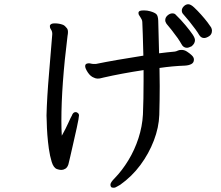

<svg xmlns="http://www.w3.org/2000/svg" viewBox="-20 -815 1040 904"><path d="M978 -671Q978 -653 964.5 -644.5Q951 -636 941 -636Q927 -636 918 -650Q907 -670 871 -715Q855 -734 843 -748Q836 -755 836 -765.5Q836 -776 845.5 -785.5Q855 -795 866.5 -795Q878 -795 894 -780Q910 -765 927 -746Q944 -727 957 -710Q972 -690 974 -686Q978 -678 978 -671ZM432 -514Q520 -532 655 -553Q652 -675 650 -711Q650 -717 647 -723.5Q644 -730 641 -734Q639 -738 635.5 -742.5Q632 -747 632 -753V-756Q633 -761 638 -763.5Q643 -766 658 -766Q673 -766 687 -762Q708 -756 716 -748.5Q724 -741 725 -718L729 -564Q768 -569 802 -572Q810 -573 816.5 -576.5Q823 -580 834 -580H836Q848 -580 860.5 -572Q873 -564 883 -554.5Q893 -545 893 -535V-534Q893 -520 881 -513.5Q869 -507 850 -506Q793 -504 731 -495L732 -410Q732 -346 730 -274Q728 -215 704.5 -153.5Q681 -92 641 -38Q601 16 546 55L530 64Q522 69 516.5 69Q511 69 507 68Q500 65 500 54Q500 44 520 24Q555 -12 584.5 -60.5Q614 -109 632 -164.5Q650 -220 653 -276Q656 -347 656 -434V-485Q551 -469 468 -450Q459 -448 453.5 -446.5Q448 -445 439.5 -445Q431 -445 423 -449Q406 -455 393.5 -474Q381 -493 381 -503.5Q381 -514 391 -516L397 -517Q403 -517 408.5 -515.5Q414 -514 420 -514ZM860 -590Q843 -590 834 -608Q821 -632 787 -675Q773 -693 764 -703Q758 -712 758 -720Q758 -733 769 -742.5Q780 -752 791.5 -752Q803 -752 808 -745Q831 -723 853.5 -696Q876 -669 887 -652.5Q898 -636 898 -626Q898 -610 882 -597Q868 -590 860 -590ZM302 -41Q297 -26 287.5 -20.5Q278 -15 270 -15Q262 -15 257 -16.5Q252 -18 248 -19Q232 -25 223.5 -52.5Q215 -80 210 -115Q201 -180 200 -244L199 -271Q201 -355 211 -471Q223 -623 226 -653V-658Q226 -664 223 -671Q221 -675 218 -679.5Q215 -684 215 -690V-694V-695Q219 -705 237 -705Q259 -705 277 -698Q286 -694 295 -682Q300 -676 300 -664Q300 -656 298 -646Q269 -414 269 -246Q269 -207 271 -176Q290 -210 302 -237Q314 -264 318 -270Q324 -287 335 -287H339Q352 -282 352 -272Q352 -262 341.5 -213.5Q331 -165 323.5 -133.5Q316 -102 310.5 -76.5Q305 -51 302 -41Z"/></svg>

Font: Moon Stars Kai
Style: Bold
Weight: 700
Designer: GuiWonder
Version: Version 1.101